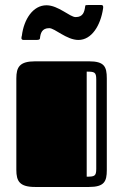

<svg xmlns="http://www.w3.org/2000/svg" viewBox="-20 -744 490 764"><path d="M45 -68C45 -23 58 0 120 0H334C395 0 405 -22 405 -67V-432C405 -479 395 -500 334 -500H120C58 -500 45 -477 45 -432ZM363 -72C363 -43 356 -41 325 -41V-459C356 -459 363 -457 363 -428ZM331 -724C320 -724 319 -723 319 -719C316 -697 311 -676 281 -676C258 -676 212 -723 165 -723C111 -723 75 -667 67 -602C66 -598 61 -585 74 -585H123C136 -585 138 -587 139 -591C141 -612 147 -632 176 -632C198 -632 245 -585 292 -585C345 -585 380 -643 390 -709C391 -716 392 -724 383 -724Z"/></svg>

Font: Fascinate Inline
Style: Regular
Weight: 900
Designer: Astigmatic (AOETI)
Foundry: Astigmatic (AOETI)
Version: Version 1.000